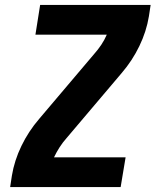

<svg xmlns="http://www.w3.org/2000/svg" viewBox="-20 -755 640 775"><path d="M21 0 28 -46Q38 -107 66.5 -166Q95 -225 138 -275L360 -537Q376 -555 389 -574.5Q402 -594 411 -615H123L142 -735H588L581 -689Q571 -628 542.5 -569Q514 -510 471 -460L360 -329L249 -198Q233 -180 220.5 -160.5Q208 -141 198 -120H487L467 0Z"/></svg>

Font: Iosevka Curly HvExObl
Style: Regular
Weight: 900
Width: 7
Italic angle: -9°
Monospace: yes
Designer: Belleve Invis
Foundry: Belleve Invis
Version: Version 11.1.0; ttfautohint (v1.8.3)